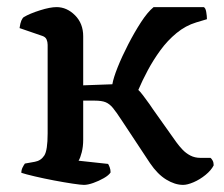

<svg xmlns="http://www.w3.org/2000/svg" viewBox="-20 -520 629 540"><path d="M216 0Q208 0 184.5 -3.5Q161 -7 132 -12.5Q103 -18 77.5 -24Q52 -30 40 -34Q40 -42 43.5 -49Q47 -56 50 -60L78 -65Q95 -68 104.5 -82.5Q114 -97 114 -145V-394Q114 -402 111 -409Q108 -416 99 -419L35 -441Q37 -455 40 -462Q43 -469 47 -472Q64 -482 92.5 -491Q121 -500 139 -500Q168 -500 191 -477Q214 -454 214 -418V-280L296 -283Q299 -301 311 -331Q323 -361 340.5 -395Q358 -429 376.5 -457.5Q395 -486 412 -500H553Q558 -498 560 -486.5Q562 -475 562 -466L532 -457Q502 -448 476.5 -427Q451 -406 431 -378.5Q411 -351 395.5 -322Q380 -293 369 -267Q373 -264 382.5 -251.5Q392 -239 400.5 -227Q409 -215 410 -213L476 -120Q484 -109 493.5 -99Q503 -89 515.5 -82.5Q528 -76 544 -76H572Q575 -74 578 -68.5Q581 -63 581 -55Q574 -41 558 -28Q542 -15 524.5 -7.5Q507 0 495 0Q472 0 447.5 -15Q423 -30 402 -61L322 -182Q307 -205 297.5 -216.5Q288 -228 277 -232.5Q266 -237 246 -237H214V-127Q214 -108 210 -92Q206 -76 201 -68L284 -59Q286 -56 288.5 -49.5Q291 -43 291 -35Q286 -27 272 -19Q258 -11 242.5 -5.5Q227 0 216 0Z"/></svg>

Font: Texturina Medium 12pt Medium
Style: Regular
Weight: 500
Version: Version 1.002